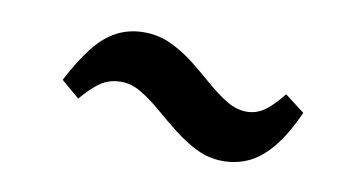

<svg xmlns="http://www.w3.org/2000/svg" viewBox="-37 -465 690 364"><g transform="rotate(10 308.0 -283.0)"><path d="M405.5 -175Q379 -175 355.2 -186.5Q331.5 -198 310 -215Q288.5 -232 268.5 -249.2Q248.5 -266.5 229.2 -278Q210 -289.5 190 -289.5Q168.5 -289.5 152.2 -279Q136 -268.5 115 -244L80 -274Q100.5 -313.5 120.8 -339.2Q141 -365 164.5 -377.2Q188 -389.5 217 -389.5Q245 -389.5 269.2 -378Q293.5 -366.5 315 -349.5Q336.5 -332.5 356.2 -315.2Q376 -298 395 -286.5Q414 -275 433.5 -275Q451.5 -275 466.8 -285.2Q482 -295.5 502 -320.5L540 -291.5Q520.5 -247.5 499.2 -222Q478 -196.5 455 -185.8Q432 -175 405.5 -175Z"/></g></svg>

Font: Merriweather 72pt ExtraBold
Style: Italic
Weight: 800
Italic angle: -7.8°
Version: Version 2.101